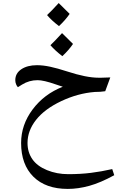

<svg xmlns="http://www.w3.org/2000/svg" viewBox="-20 -897 788 1257"><path d="M160.2 39.1Q160.2 99.6 191.7 145Q223.1 190.4 287.6 216.8Q352.1 243.2 426.8 243.2Q507.3 243.2 575.7 234.6Q644 226.1 714.8 210L728 250Q638.2 299.3 564.9 319.6Q491.7 339.8 423.8 339.8Q279.3 339.8 198.7 260Q118.2 180.2 118.2 39.1Q118.2 -80.1 193.8 -180.9Q269.5 -281.7 391.1 -329.1L344.2 -344.7Q266.1 -372.1 226.1 -372.1Q170.9 -372.1 124.5 -343.3L97.2 -326.2Q90.3 -333 85.2 -345.5Q80.1 -357.9 80.1 -372.1Q80.1 -417 119.6 -443.6Q159.2 -470.2 222.2 -470.2Q261.2 -470.2 308.3 -460.2Q355.5 -450.2 419.9 -429.2Q545.4 -388.2 625 -388.2H643.6L702.1 -390.1L668.9 -299.8Q637.7 -294.9 600.1 -294.9Q489.3 -286.1 380.9 -234.9Q272.5 -183.6 216.3 -112.5Q160.2 -41.5 160.2 39.1ZM458 -609.4Q431.2 -569.8 388.2 -529.3Q339.8 -566.4 310.1 -601.1Q333 -622.1 386.2 -680.2Q396.5 -668.9 458 -609.4ZM436 -806.2Q409.2 -766.6 366.2 -726.1Q316.9 -763.7 288.1 -798.3Q314 -821.8 364.3 -877Q374.5 -865.7 436 -806.2Z"/></svg>

Font: Droid Arabic Naskh
Style: Regular
Weight: 400
Designer: Pascal Zoghbi
Foundry: Ascender Corporation
Version: Version 1.00